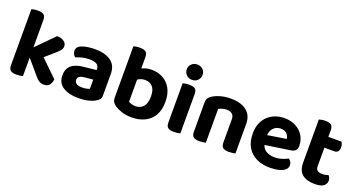

<svg xmlns="http://www.w3.org/2000/svg" viewBox="-44 -1289 3520 1896"><g transform="rotate(20 1716.0 -341.0)"><path d="M272 -192 165 -260 391 -488Q436 -487 463.5 -467Q491 -447 491 -417Q491 -391 473 -370.5Q455 -350 418 -318ZM171 -239 289 -291 510 -77Q506 -37 486 -14.5Q466 8 429 8Q402 8 379.5 -5.5Q357 -19 332 -50ZM60 -265 208 -262V-1Q198 2 180 4.5Q162 7 141 7Q99 7 79.5 -8Q60 -23 60 -62ZM208 -185 60 -188V-651Q69 -654 87 -657Q105 -660 126 -660Q169 -660 188.5 -645Q208 -630 208 -590Z M794 -95Q817 -95 839.5 -99.5Q862 -104 872 -110V-206L788 -198Q754 -196 734 -184Q714 -172 714 -148Q714 -124 733 -109.5Q752 -95 794 -95ZM788 -495Q892 -495 954 -451.5Q1016 -408 1016 -317V-90Q1016 -65 1003 -49.5Q990 -34 970 -23Q940 -5 895.5 5.5Q851 16 794 16Q692 16 631.5 -24Q571 -64 571 -143Q571 -211 613 -247.5Q655 -284 738 -292L871 -306V-318Q871 -352 844.5 -367Q818 -382 769 -382Q731 -382 694.5 -373Q658 -364 629 -352Q617 -360 608.5 -376.5Q600 -393 600 -411Q600 -453 646 -472Q675 -484 713.5 -489.5Q752 -495 788 -495Z M1384 -495Q1449 -495 1502 -466.5Q1555 -438 1586 -381.5Q1617 -325 1617 -242Q1617 -158 1584.5 -101Q1552 -44 1493 -14.5Q1434 15 1355 15Q1293 15 1248.5 0Q1204 -15 1174 -35Q1153 -50 1142.5 -68Q1132 -86 1132 -110V-427H1279V-121Q1291 -114 1310 -108Q1329 -102 1353 -102Q1404 -102 1434.5 -137Q1465 -172 1465 -242Q1465 -313 1435.5 -345.5Q1406 -378 1357 -378Q1325 -378 1300 -366Q1275 -354 1257 -339L1253 -459Q1276 -472 1309.5 -483.5Q1343 -495 1384 -495ZM1280 -392H1132V-651Q1141 -654 1159 -657Q1177 -660 1198 -660Q1241 -660 1260.5 -645Q1280 -630 1280 -590Z M1705 -618Q1705 -652 1728.5 -675Q1752 -698 1788 -698Q1825 -698 1848 -675Q1871 -652 1871 -618Q1871 -585 1848 -561Q1825 -537 1788 -537Q1752 -537 1728.5 -561Q1705 -585 1705 -618ZM1714 -264H1862V-1Q1853 2 1835 4.5Q1817 7 1796 7Q1753 7 1733.5 -8Q1714 -23 1714 -62ZM1862 -187H1714V-474Q1723 -477 1741.5 -480Q1760 -483 1781 -483Q1824 -483 1843 -468.5Q1862 -454 1862 -413Z M2441 -311V-217H2292V-306Q2292 -343 2270.5 -360.5Q2249 -378 2214 -378Q2189 -378 2168 -371.5Q2147 -365 2130 -356V-217H1982V-373Q1982 -398 1992.5 -414.5Q2003 -431 2023 -444Q2055 -466 2105 -480.5Q2155 -495 2215 -495Q2323 -495 2382 -447.5Q2441 -400 2441 -311ZM1982 -263H2130V-1Q2120 2 2102 4.5Q2084 7 2063 7Q2021 7 2001.5 -8Q1982 -23 1982 -62ZM2292 -263H2441V-1Q2431 2 2413 4.5Q2395 7 2374 7Q2332 7 2312 -8Q2292 -23 2292 -62Z M2626 -170 2620 -270 2868 -309Q2866 -337 2844 -361Q2822 -385 2779 -385Q2734 -385 2704 -354.5Q2674 -324 2672 -268L2677 -199Q2686 -144 2724 -120.5Q2762 -97 2814 -97Q2856 -97 2893 -109Q2930 -121 2953 -134Q2968 -125 2977.5 -109Q2987 -93 2987 -75Q2987 -45 2963.5 -25Q2940 -5 2898.5 5Q2857 15 2804 15Q2727 15 2665.5 -14Q2604 -43 2569 -101Q2534 -159 2534 -246Q2534 -310 2554.5 -357Q2575 -404 2609.5 -434.5Q2644 -465 2687.5 -480Q2731 -495 2778 -495Q2847 -495 2898.5 -467.5Q2950 -440 2979 -393Q3008 -346 3008 -284Q3008 -253 2991 -237Q2974 -221 2944 -217Z M3100 -264H3247V-157Q3247 -129 3265 -116Q3283 -103 3316 -103Q3331 -103 3348.5 -106.5Q3366 -110 3378 -115Q3386 -106 3392.5 -93Q3399 -80 3399 -63Q3399 -29 3371 -7Q3343 15 3277 15Q3193 15 3146.5 -23Q3100 -61 3100 -147ZM3194 -355V-469H3386Q3391 -461 3396 -446Q3401 -431 3401 -413Q3401 -383 3387.5 -369Q3374 -355 3351 -355ZM3247 -239H3100V-598Q3110 -601 3128 -604.5Q3146 -608 3166 -608Q3209 -608 3228 -593Q3247 -578 3247 -538Z"/></g></svg>

Font: Baloo Bhaijaan 2
Style: Bold
Weight: 700
Designer: Sanskriti Dholi, Noopur Datye and Ek Type
Foundry: Ek Type
Version: Version 1.701